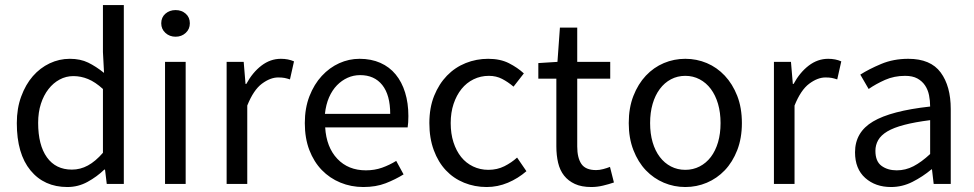

<svg xmlns="http://www.w3.org/2000/svg" viewBox="-20 -732 3876 764"><path d="M46.9 -242.2Q46.9 -300.8 64.5 -348.4Q82 -396 110.8 -429Q139.6 -461.9 177.7 -480Q215.8 -498 257.8 -498Q299.8 -498 330.8 -482.9Q361.8 -467.8 394 -441.9L389.6 -524.9V-711.9H472.7V0H404.8L397.9 -57.1H395Q365.7 -28.8 328.4 -8.3Q291 12.2 248 12.2Q155.8 12.2 101.3 -54Q46.9 -120.1 46.9 -242.2ZM131.8 -243.2Q131.8 -154.8 166.7 -106Q201.7 -57.1 266.1 -57.1Q299.8 -57.1 329.8 -73.5Q359.9 -89.8 389.6 -124V-377.9Q358.9 -405.8 330.3 -417.5Q301.8 -429.2 272 -429.2Q242.7 -429.2 217.3 -415.5Q191.9 -401.9 172.9 -377.4Q153.8 -353 142.8 -319.1Q131.8 -285.2 131.8 -243.2Z M678.7 -585.9Q654.8 -585.9 638.2 -601.1Q621.6 -616.2 621.6 -639.2Q621.6 -663.1 638.2 -677.5Q654.8 -691.9 678.7 -691.9Q702.6 -691.9 719 -677.5Q735.4 -663.1 735.4 -639.2Q735.4 -616.2 719 -601.1Q702.6 -585.9 678.7 -585.9ZM636.7 -485.8H718.8V0H636.7Z M881.8 -485.8H949.7L957 -397.9H960Q984.9 -443.8 1020.3 -470.9Q1055.7 -498 1097.7 -498Q1127 -498 1149.9 -487.8L1133.8 -416Q1122.1 -419.9 1112.1 -421.9Q1102.1 -423.8 1086.9 -423.8Q1055.7 -423.8 1022.2 -398.9Q988.8 -374 963.9 -312V0H881.8Z M1192.9 -242.2Q1192.9 -301.8 1211.4 -349.4Q1230 -397 1260.5 -429.9Q1291 -462.9 1329.8 -480.5Q1368.7 -498 1410.6 -498Q1457 -498 1493.4 -481.9Q1529.8 -465.8 1554.4 -435.8Q1579.1 -405.8 1592 -363.8Q1605 -321.8 1605 -270Q1605 -243.2 1602.1 -225.1H1273.9Q1278.8 -146 1322.3 -100.1Q1365.7 -54.2 1436 -54.2Q1470.7 -54.2 1500.2 -64.7Q1529.8 -75.2 1556.6 -91.8L1585.9 -38.1Q1553.7 -18.1 1514.9 -2.9Q1476.1 12.2 1425.8 12.2Q1377 12.2 1334.5 -5.4Q1292 -22.9 1260.5 -55.4Q1229 -87.9 1210.9 -135Q1192.9 -182.1 1192.9 -242.2ZM1532.7 -278.8Q1532.7 -354 1501.2 -393.6Q1469.7 -433.1 1413.1 -433.1Q1386.7 -433.1 1363.3 -422.6Q1339.8 -412.1 1320.8 -392.6Q1301.8 -373 1289.3 -344.5Q1276.9 -315.9 1272.9 -278.8Z M1688.5 -242.2Q1688.5 -303.2 1707.5 -350.6Q1726.6 -397.9 1758.5 -430.9Q1790.5 -463.9 1833 -481Q1875.5 -498 1922.4 -498Q1970.7 -498 2005.1 -480.5Q2039.6 -462.9 2064.5 -439.9L2023.4 -387.2Q2001.5 -405.8 1978 -418Q1954.6 -430.2 1925.3 -430.2Q1892.6 -430.2 1864.5 -416.5Q1836.4 -402.8 1816.4 -377.9Q1796.4 -353 1784.9 -318.6Q1773.4 -284.2 1773.4 -242.2Q1773.4 -200.2 1784.4 -166Q1795.4 -131.8 1814.9 -107.4Q1834.5 -83 1862.5 -69.6Q1890.6 -56.2 1923.3 -56.2Q1958.5 -56.2 1987.1 -70.6Q2015.6 -85 2037.6 -105L2074.7 -50.8Q2041.5 -22 2001 -4.9Q1960.4 12.2 1916.5 12.2Q1868.7 12.2 1826.7 -4.9Q1784.7 -22 1754.2 -54.4Q1723.6 -86.9 1706.1 -134.5Q1688.5 -182.1 1688.5 -242.2Z M2193.8 -418.9H2122.1V-481L2198.2 -485.8L2208 -622.1H2276.9V-485.8H2408.2V-418.9H2276.9V-148.9Q2276.9 -104 2293.5 -79.6Q2310.1 -55.2 2352.1 -55.2Q2365.2 -55.2 2380.1 -59.1Q2395 -63 2407.2 -67.9L2422.9 -5.9Q2402.8 1 2379.4 6.6Q2356 12.2 2333 12.2Q2293.9 12.2 2267.6 0Q2241.2 -12.2 2224.6 -33.2Q2208 -54.2 2200.9 -84Q2193.8 -113.8 2193.8 -149.9Z M2481.9 -242.2Q2481.9 -303.2 2500.5 -350.6Q2519 -397.9 2550 -430.9Q2581.1 -463.9 2621.6 -481Q2662.1 -498 2707 -498Q2752 -498 2792.5 -481Q2833 -463.9 2864 -430.9Q2895 -397.9 2913.6 -350.6Q2932.1 -303.2 2932.1 -242.2Q2932.1 -182.1 2913.6 -134.5Q2895 -86.9 2864 -54.4Q2833 -22 2792.5 -4.9Q2752 12.2 2707 12.2Q2662.1 12.2 2621.6 -4.9Q2581.1 -22 2550 -54.4Q2519 -86.9 2500.5 -134.5Q2481.9 -182.1 2481.9 -242.2ZM2566.9 -242.2Q2566.9 -200.2 2576.9 -166Q2586.9 -131.8 2605.5 -107.4Q2624 -83 2649.9 -69.6Q2675.8 -56.2 2707 -56.2Q2737.8 -56.2 2763.9 -69.6Q2790 -83 2808.6 -107.4Q2827.1 -131.8 2837.2 -166Q2847.2 -200.2 2847.2 -242.2Q2847.2 -284.2 2837.2 -318.6Q2827.1 -353 2808.6 -377.9Q2790 -402.8 2763.9 -416.5Q2737.8 -430.2 2707 -430.2Q2675.8 -430.2 2649.9 -416.5Q2624 -402.8 2605.5 -377.9Q2586.9 -353 2576.9 -318.6Q2566.9 -284.2 2566.9 -242.2Z M3059.6 -485.8H3127.4L3134.8 -397.9H3137.7Q3162.6 -443.8 3198 -470.9Q3233.4 -498 3275.4 -498Q3304.7 -498 3327.6 -487.8L3311.5 -416Q3299.8 -419.9 3289.8 -421.9Q3279.8 -423.8 3264.6 -423.8Q3233.4 -423.8 3200 -398.9Q3166.5 -374 3141.6 -312V0H3059.6Z M3382.3 -126Q3382.3 -206.1 3453.9 -248.5Q3525.4 -291 3681.2 -308.1Q3681.2 -331.1 3676.8 -353Q3672.4 -375 3660.9 -392.1Q3649.4 -409.2 3630.4 -419.7Q3611.3 -430.2 3581.5 -430.2Q3538.1 -430.2 3501.7 -414.1Q3465.3 -397.9 3436.5 -377.9L3403.3 -435.1Q3437.5 -457 3486.3 -477.5Q3535.2 -498 3594.2 -498Q3683.1 -498 3723.1 -443.6Q3763.2 -389.2 3763.2 -297.9V0H3695.3L3688.5 -58.1H3686.5Q3651.4 -28.8 3610.8 -8.3Q3570.3 12.2 3525.4 12.2Q3463.4 12.2 3422.9 -23.9Q3382.3 -60.1 3382.3 -126ZM3463.4 -131.8Q3463.4 -89.8 3487.8 -72Q3512.2 -54.2 3548.3 -54.2Q3583.5 -54.2 3615 -70.6Q3646.5 -86.9 3681.2 -119.1V-253.9Q3620.1 -246.1 3578.1 -235.1Q3536.1 -224.1 3510.7 -209Q3485.4 -193.8 3474.4 -174.3Q3463.4 -154.8 3463.4 -131.8Z"/></svg>

Font: Pyidaungsu ZawDecode
Style: Regular
Weight: 400
Designer: Sun Tun
Foundry: Your Own Font Foundry
Version: Version 2.50